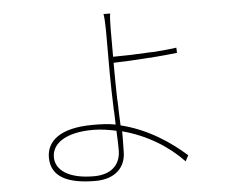

<svg xmlns="http://www.w3.org/2000/svg" viewBox="-54 -829 1109 921"><g transform="rotate(-5 500.0 -368.0)"><path d="M516 -99C516 -125 518 -160 517 -197C635 -166 736 -103 808 -27L823 -55C747 -123 642 -194 512 -226C511 -249 510 -274 509 -298V-309C509 -319 508 -330 508 -340L507 -351C506 -399 505 -446 505 -483V-528C549 -529 607 -532 665 -536L675 -537C679 -537 682 -537 686 -537L696 -538C737 -541 776 -545 812 -549L811 -574C777 -569 739 -566 700 -563H689C622 -559 555 -557 505 -557V-687C505 -708 506 -751 509 -765H477C480 -752 482 -710 482 -687V-483C482 -433 484 -368 486 -304L487 -293C488 -272 488 -252 489 -232C453 -239 418 -240 380 -240C217 -240 156 -178 156 -102C156 -9 236 29 369 29C468 29 516 -27 516 -99ZM180 -102C180 -169 249 -216 378 -216C416 -216 453 -210 490 -202C492 -165 493 -132 493 -109C493 -37 446 6 364 6C241 6 180 -40 180 -102Z"/></g></svg>

Font: Glow Sans SC Normal Thin
Style: Regular
Weight: 100
Designer: Ryoko NISHIZUKA (kana, bopomofo & ideographs); Paul D. Hunt (Latin, Greek & Cyrillic); Sandoll Communications, Soo-young
Version: Version 0.93